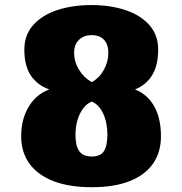

<svg xmlns="http://www.w3.org/2000/svg" viewBox="-20 -741 730 770"><path d="M348.1 9.8Q256.8 9.8 193.6 -14.9Q130.4 -39.6 97.7 -85.2Q64.9 -130.9 64.9 -194.3Q64.9 -263.7 95.5 -313.7Q126 -363.8 177.7 -382.3Q130.4 -398.9 104 -437.7Q77.6 -476.6 77.6 -542Q77.6 -600.6 113 -640.4Q148.4 -680.2 209.2 -700.4Q270 -720.7 346.2 -720.7Q422.9 -720.7 483.4 -700.4Q543.9 -680.2 579.1 -640.4Q614.3 -600.6 614.3 -542Q614.3 -479 590.3 -439.7Q566.4 -400.4 521.5 -382.3Q571.3 -362.8 598.4 -314.7Q625.5 -266.6 625.5 -194.3Q625.5 -130.9 594 -85.2Q562.5 -39.6 500.7 -14.9Q439 9.8 348.1 9.8ZM348.1 -113.3Q382.8 -113.3 396.7 -134.8Q410.6 -156.2 410.6 -201.2Q410.6 -249 394 -285.2Q377.4 -321.3 348.1 -333.5Q328.1 -325.7 313.5 -306.2Q298.8 -286.6 290.8 -259.5Q282.7 -232.4 282.7 -200.7Q282.7 -155.8 298.1 -134.5Q313.5 -113.3 348.1 -113.3ZM348.1 -411.6Q378.9 -428.7 396.7 -461.2Q414.6 -493.7 414.6 -529.3Q414.6 -562.5 397.2 -581.3Q379.9 -600.1 348.1 -600.1Q315.9 -600.1 296.6 -581.1Q277.3 -562 277.3 -529.3Q277.3 -493.2 297.1 -460.9Q316.9 -428.7 348.1 -411.6Z"/></svg>

Font: Comme Black
Style: Regular
Weight: 900
Version: Version 1.000;gftools[0.9.27]